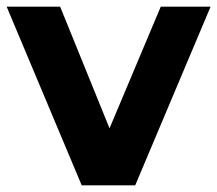

<svg xmlns="http://www.w3.org/2000/svg" viewBox="-28 -558 654 578"><path d="M218 0 -8 -538H153L341 -75H261L456 -538H606L379 0Z"/></svg>

Font: MOST Montserrat
Style: Bold
Weight: 700
Designer: Julieta Ulanovsky
Foundry: Julieta Ulanovsky
Version: Version 8.000;March 11, 2024;FontCreator 15.0.0.2926 64-bit